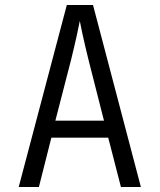

<svg xmlns="http://www.w3.org/2000/svg" viewBox="-20 -750 640 770"><path d="M55 0H136L186 -198H414L465 0H545L353 -730H248ZM202 -266 265 -510C285 -591 297 -649 300 -666C303 -649 315 -591 335 -510L397 -266Z"/></svg>

Font: JetBrains Mono Light
Style: Regular
Weight: 336
Monospace: yes
Designer: Philipp Nurullin, Konstantin Bulenkov
Foundry: JetBrains
Version: Version 2.305